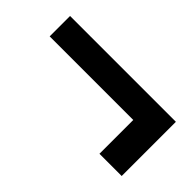

<svg xmlns="http://www.w3.org/2000/svg" viewBox="-34 -630 739 739"><g transform="rotate(45 335.0 -260.5)"><path d="M502 -113V-297H47V-408H623V-113Z"/></g></svg>

Font: Readex Pro Medium
Style: Regular
Weight: 500
Designer: Bonnie Shaver-Troup, Thomas Jockin
Foundry: Lexend
Version: Version 1.204; ttfautohint (v1.8.4.7-5d5b)